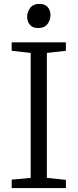

<svg xmlns="http://www.w3.org/2000/svg" viewBox="-20 -959 396 979"><path d="M136.5 -52V-689L39.5 -700V-743H316V-700L219 -689V-52L316 -42V0H39.5V-43ZM174 -816Q146.5 -816 132.5 -832.5Q118.5 -849 118.5 -873.5Q118.5 -898 133.8 -918.5Q149 -939 181 -939H182Q209.5 -939 223.5 -922.5Q237.5 -906 237.5 -881.5Q237.5 -857 222.2 -836.5Q207 -816 175 -816Z"/></svg>

Font: Merriweather Light 18pt Light
Style: Regular
Weight: 300
Version: Version 2.100